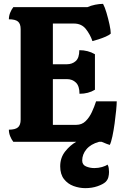

<svg xmlns="http://www.w3.org/2000/svg" viewBox="-20 -735 655 995"><path d="M422 240Q391 240 361 229Q331 218 311.5 193Q292 168 292 127Q292 82 318 49.5Q344 17 375 0H49Q39 -13 32.5 -29.5Q26 -46 26 -63Q59 -63 73 -75Q87 -87 87 -115V-584Q87 -612 73 -623.5Q59 -635 26 -635Q26 -652 32.5 -668.5Q39 -685 49 -698H433Q451 -706 473 -710.5Q495 -715 514 -715Q523 -699 532 -668.5Q541 -638 547.5 -608Q554 -578 554 -561Q546 -553 527.5 -545Q509 -537 490 -531Q471 -525 459 -522Q448 -555 425.5 -584Q403 -613 363 -613H254V-402H326Q354 -402 372.5 -418.5Q391 -435 391 -475Q436 -475 472 -454V-270Q438 -249 392 -249Q392 -289 373.5 -307Q355 -325 327 -325H254V-88H375Q404 -88 423.5 -107Q443 -126 456 -154Q469 -182 478 -210H585Q585 -195 582 -163.5Q579 -132 574 -95.5Q569 -59 562.5 -28.5Q556 2 549 16Q543 14 534 11Q525 8 507 0H493Q450 12 428 38.5Q406 65 406 97Q406 119 426 127.5Q446 136 469 136Q490 136 509 130.5Q528 125 537 118Q542 125 543.5 136Q545 147 545 156Q545 170 541.5 183.5Q538 197 527 208Q514 220 485.5 230Q457 240 422 240Z"/></svg>

Font: Calistoga
Style: Regular
Weight: 400
Designer: Yvonne Schuttler, Eben Sorkin
Foundry: www.sorkintype.com
Version: Version 1.010; ttfautohint (v1.8.4.7-5d5b)